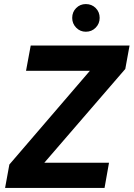

<svg xmlns="http://www.w3.org/2000/svg" viewBox="-20 -924 657 944"><path d="M5 0 26 -115 422 -576H108L131 -700H617L596 -585L198 -124H516L494 0ZM402 -768Q374 -768 354.5 -788Q335 -808 335 -836Q335 -865 354.5 -884.5Q374 -904 402 -904Q431 -904 450.5 -884.5Q470 -865 470 -836Q470 -808 450.5 -788Q431 -768 402 -768Z"/></svg>

Font: DM Sans Black
Style: Italic
Weight: 900
Italic angle: -10°
Designer: Colophon Foundry, Jonny Pinhorn
Foundry: Colophon Foundry
Version: Version 4.004;gftools[0.9.30]